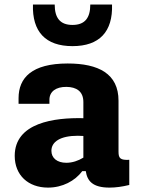

<svg xmlns="http://www.w3.org/2000/svg" viewBox="-20 -842 660 874"><path d="M288 -553C125 -553 64.5 -488 64.5 -395V-369.5H205V-388C205 -425 234.5 -447 282.5 -446.5C327.5 -446 359.5 -426.5 359.5 -377.5V-304C228 -307 47 -284 47 -132.5C47 -44.5 108.5 12 198.5 12C264 12 321 -18 354.5 -63H370.5C377 -18.5 401.5 12 478.5 12C506.5 12 536 8 568.5 0V-114.5C528 -112.5 519.5 -121 519.5 -151.5V-383.5C519.5 -506.5 428.5 -553 288 -553ZM229 -821.5H130C126 -698 187 -632 310 -632C433 -632 494 -698 490 -821.5H391C391 -761 367 -728.5 310 -728.5C253 -728.5 229 -761 229 -821.5ZM214 -155.5C214 -197 255 -224 334.5 -224L359.5 -223V-124.5C336 -110 309 -101 282 -101C240 -101 214 -122.5 214 -155.5Z"/></svg>

Font: Monaspace Neon ExtraBold
Style: Regular
Weight: 800
Designer: Riley Cran & the Lettermatic Team
Foundry: Lettermatic
Version: Version 1.200 (Monaspace Neon)